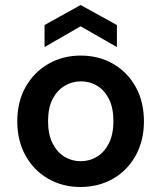

<svg xmlns="http://www.w3.org/2000/svg" viewBox="-20 -735 645 767"><path d="M301 12Q230 12 172.5 -21Q115 -54 82 -113.5Q49 -173 49 -250Q49 -329 82.5 -388Q116 -447 173.5 -480Q231 -513 302 -513Q375 -513 432 -480Q489 -447 522 -388Q555 -329 555 -250Q555 -173 522 -113.5Q489 -54 431.5 -21Q374 12 301 12ZM302 -91Q338 -91 367.5 -109Q397 -127 415 -162.5Q433 -198 433 -251Q433 -304 415.5 -339Q398 -374 368.5 -392Q339 -410 303 -410Q268 -410 238 -392Q208 -374 190 -339Q172 -304 172 -251Q172 -198 190 -162.5Q208 -127 237.5 -109Q267 -91 302 -91ZM158 -547V-635L302 -715L447 -635V-547L302 -630Z"/></svg>

Font: DM Sans 17pt SemiBold
Style: Regular
Weight: 600
Version: Version 4.004;gftools[0.9.30]